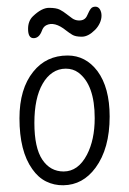

<svg xmlns="http://www.w3.org/2000/svg" viewBox="-20 -547 388 578"><path d="M215.8 -328.6Q199.7 -340.3 178 -340.3Q156.2 -340.3 138.4 -328.4Q120.6 -316.4 108.4 -294.9Q83.5 -252 83.5 -177Q83.5 -102.1 107.4 -66.4Q131.3 -30.8 171.4 -30.8Q215.3 -30.8 241.7 -81.1Q265.1 -126 265.1 -191.4Q265.1 -292 215.8 -328.6ZM170.9 10.7Q143.1 11.2 118.9 -0.7Q94.7 -12.7 77.1 -38.1Q38.6 -91.8 38.6 -190.9Q38.6 -279.8 80.1 -331.1Q119.1 -379.9 183.6 -379.9Q237.8 -379.9 273.4 -333Q310.1 -283.2 310.1 -196.3Q310.1 -99.6 267.6 -42Q229.5 9.8 170.9 10.7ZM64.5 -460Q64.5 -483.9 79.1 -498Q105.5 -523.4 127.4 -523.4Q149.4 -523.4 160.2 -517.8Q170.9 -512.2 179.7 -505.1Q188.5 -498 197.3 -491.9Q206.1 -485.8 216.3 -485.4Q235.4 -484.4 242.2 -500Q249 -515.6 253.7 -521.2Q258.3 -526.9 267.1 -526.9Q275.9 -526.9 280.8 -518.8Q285.6 -510.7 285.6 -499.8Q285.6 -488.8 280.3 -477.3Q274.9 -465.8 266.1 -457Q245.6 -436.5 226.3 -436.5Q207 -436.5 197.5 -442.4Q188 -448.2 179.2 -455.1Q143.6 -483.9 118.7 -470.7Q109.9 -465.8 106 -454.1Q97.7 -432.1 81.1 -432.1Q64.5 -432.1 64.5 -460Z"/></svg>

Font: Pompiere
Style: Regular
Weight: 400
Designer: Karolina Lach
Foundry: Sorkin Type Co.
Version: Version 1.002